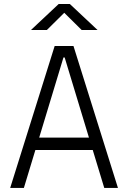

<svg xmlns="http://www.w3.org/2000/svg" viewBox="-20 -918 626 938"><path d="M29.8 0 247.1 -693.4H338.9L556.2 0H489.3L433.1 -185.1H152.8L96.7 0ZM171.4 -245.6H414.6L295.9 -637.2H290ZM131.3 -771.5 266.6 -898.4H321.3L456.5 -771.5H378.9L293.9 -855.5L209 -771.5Z"/></svg>

Font: Cascadia Mono PL Light
Style: Regular
Weight: 300
Monospace: yes
Designer: Aaron Bell
Foundry: Saja Typeworks
Version: Version 2404.023; ttfautohint (v1.8.4)